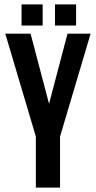

<svg xmlns="http://www.w3.org/2000/svg" viewBox="-20 -853 436 873"><path d="M143 -232 4 -700H119L203 -381L287 -700H392L253 -232V0H143ZM174 -833V-737H78V-833ZM326 -833V-737H230V-833Z"/></svg>

Font: SVN-Bebas Neue
Style: Bold
Weight: 700
Designer: Ryoichi Tsunekawa
Foundry: Ryoichi Tsunekawa
Version: Version 1.300; ttfautohint (v1.7.9-c794)